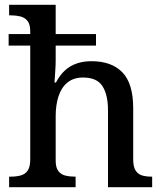

<svg xmlns="http://www.w3.org/2000/svg" viewBox="-20 -780 681 800"><path d="M18 0V-44H25Q48 -44 66.5 -49Q85 -54 95.5 -69.5Q106 -85 106 -116V-590H16V-638H106V-649Q106 -679 94.5 -693Q83 -707 65 -711.5Q47 -716 27 -716H18V-760H212V-638H380V-590H212V-529Q212 -509 210.5 -487.5Q209 -466 208 -451Q207 -436 207 -436H213Q229 -467 250.5 -486.5Q272 -506 299.5 -515.5Q327 -525 361 -525Q445 -525 490 -478.5Q535 -432 535 -329V-116Q535 -85 545 -69.5Q555 -54 572 -49Q589 -44 611 -44H614V0H430V-320Q430 -385 407 -421Q384 -457 326 -457Q287 -457 261.5 -436.5Q236 -416 224 -379.5Q212 -343 212 -296V-111Q212 -82 223 -67.5Q234 -53 252 -48.5Q270 -44 292 -44H295V0Z"/></svg>

Font: ET Text
Style: Regular
Weight: 470
Designer: Monotype Design Team
Foundry: Monotype Imaging Inc.
Version: Version 2.009